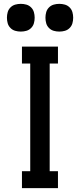

<svg xmlns="http://www.w3.org/2000/svg" viewBox="-20 -977 415 997"><path d="M94 0V-88H137V-647H94V-735H281V-647H238V-88H281V0ZM288 -813Q273 -813 259 -817Q245 -821 234.5 -831.5Q224 -842 220 -856Q216 -870 216 -885Q216 -900 220 -914Q224 -928 234.5 -938.5Q245 -949 259 -953Q273 -957 288 -957Q303 -957 317 -953Q331 -949 341.5 -938.5Q352 -928 356 -914Q360 -900 360 -885Q360 -870 356 -856Q352 -842 341.5 -831.5Q331 -821 317 -817Q303 -813 288 -813ZM88 -813Q73 -813 59 -817Q45 -821 34.5 -831.5Q24 -842 20 -856Q16 -870 16 -885Q16 -900 20 -914Q24 -928 34.5 -938.5Q45 -949 59 -953Q73 -957 88 -957Q103 -957 117 -953Q131 -949 141.5 -938.5Q152 -928 156 -914Q160 -900 160 -885Q160 -870 156 -856Q152 -842 141.5 -831.5Q131 -821 117 -817Q103 -813 88 -813Z"/></svg>

Font: Zed Sans Semibold
Style: Regular
Weight: 600
Designer: Belleve Invis
Foundry: Belleve Invis
Version: Version 1.0.0; ttfautohint (v1.8.4)